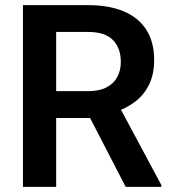

<svg xmlns="http://www.w3.org/2000/svg" viewBox="-20 -731 670 751"><path d="M324.7 -710.9Q406.2 -710.9 464.1 -686.5Q522 -662.1 552.5 -614.3Q583 -566.4 583 -496.6Q583 -441.9 563.7 -401.4Q544.4 -360.8 508.8 -333.5Q473.1 -306.2 424.3 -290.5L384.8 -269.5H159.2V-374.5H325.2Q368.2 -374.5 396.5 -389.2Q424.8 -403.8 438.7 -429.7Q452.6 -455.6 452.6 -488.8Q452.6 -542.5 421.9 -574.2Q391.1 -606 324.7 -606H199.7V0H69.8V-710.9ZM306.6 -319.3H443.8L611.3 -6.8V0H471.7Z"/></svg>

Font: Heebo SemiBold
Style: Regular
Weight: 600
Designer: Oded Ezer
Foundry: Ezer Type House
Version: Version 3.100